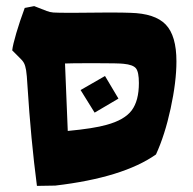

<svg xmlns="http://www.w3.org/2000/svg" viewBox="-20 -596 633 629"><path d="M70 -315Q68 -351 65.5 -366Q63 -381 58.5 -389.5Q54 -398 42 -409L20 -431Q22 -449 33.5 -488Q45 -527 61 -570L92 -576L133 -560Q143 -556 155 -555Q167 -554 217 -554L335 -555Q386 -555 407 -554Q488 -552 523 -515.5Q558 -479 558 -395Q558 -328 539 -240.5Q520 -153 491 -90Q383 -14 161 12L101 13Q81 -140 70 -315ZM329 -187Q388 -203 411.5 -234.5Q435 -266 435 -324Q435 -360 425.5 -372Q416 -384 385 -387Q370 -389 289 -389Q208 -389 193 -388L202 -167Q287 -175 329 -187ZM244 -301 324 -347 368 -273 290 -227Z"/></svg>

Font: Suez One
Style: Regular
Weight: 400
Designer: Michal Sahar
Foundry: Hagilda
Version: Version 1.001